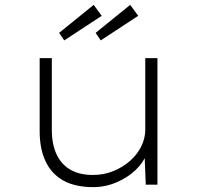

<svg xmlns="http://www.w3.org/2000/svg" viewBox="-20 -759 808 789"><path d="M363 10Q289 10 240.5 -17Q192 -44 167.5 -95.5Q143 -147 143 -220V-520H193V-226Q193 -166 212.5 -124.5Q232 -83 269.5 -61.5Q307 -40 362 -40Q407 -40 446 -56Q485 -72 514.5 -98Q544 -124 560.5 -157.5Q577 -191 577 -227V-520H627V0H579L574 -125L582 -126Q570 -92 538 -61Q506 -30 459.5 -10Q413 10 363 10ZM394 -593 373 -624 515 -739 548 -694ZM244 -593 223 -624 365 -739 398 -694Z"/></svg>

Font: Lexend Giga ExtraLight
Style: Regular
Weight: 250
Version: Version 1.007